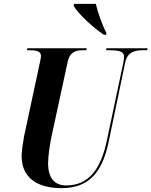

<svg xmlns="http://www.w3.org/2000/svg" viewBox="-20 -964 784 994"><path d="M518 -784H529L531 -793C512 -828 486 -899 476 -944H363L361 -934C385 -892 462 -821 518 -784ZM298 10C446 10 510 -78 542 -227L628 -640C640 -697 680 -704 723 -704H742L744 -714H531L529 -704H545C590 -704 622 -700 622 -671C622 -664 621 -650 618 -637L533 -236C502 -89 440 -4 323 -4C264 -4 229 -40 229 -119C229 -157 239 -221 246 -254L330 -642C341 -696 372 -704 411 -704H427L429 -714H122L119 -704H133C169 -704 192 -699 192 -675C192 -665 189 -651 184 -629L104 -255C99 -226 92 -181 92 -156C92 -50 165 10 298 10Z"/></svg>

Font: Noto Serif Display Condensed
Style: Bold Italic
Weight: 700
Width: 3
Italic angle: -12°
Designer: Monotype Design Team
Foundry: Monotype Imaging Inc.
Version: Version 2.009